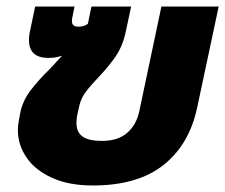

<svg xmlns="http://www.w3.org/2000/svg" viewBox="-20 -555 692 590"><path d="M35 -154Q35 -171 37 -179L42 -207Q49 -244 73 -276Q97 -308 135 -345Q168 -381 171 -384Q152 -377 129 -377Q69 -377 69 -432Q69 -447 73 -463L88 -535H209L202 -500Q201 -496 201 -490Q201 -473 221 -473Q239 -473 250 -482L261 -535H383L365 -451Q356 -412 336 -382.5Q316 -353 283 -318Q258 -292 243.5 -272.5Q229 -253 224 -231L219 -209Q215 -193 215 -177Q215 -149 233.5 -135.5Q252 -122 294 -122Q342 -122 370.5 -146.5Q399 -171 408 -213L476 -535H652L586 -225Q562 -111 482.5 -48Q403 15 265 15Q192 15 140 -8.5Q88 -32 61.5 -71Q35 -110 35 -154Z"/></svg>

Font: Prompt
Style: Bold Italic
Weight: 700
Italic angle: -12°
Designer: Katatrad Team
Foundry: CadsonDemak
Version: Version 1.001